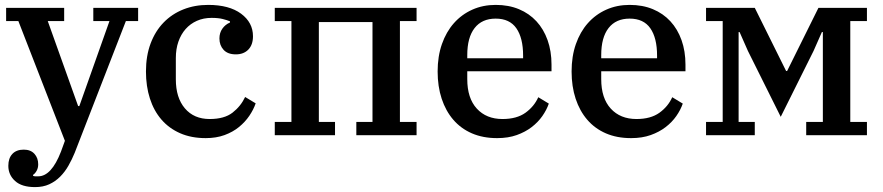

<svg xmlns="http://www.w3.org/2000/svg" viewBox="-20 -552 3604 784"><path d="M123 212Q69 212 41.5 187Q14 162 14 125Q14 94 30.5 76.5Q47 59 77 59Q105 59 120.5 76Q136 93 136 119Q136 134 129.5 145.5Q123 157 115 162V166Q120 168 124.5 168Q129 168 136 168Q190 168 229 67L245 23L55 -466H5V-520H242V-466H175L299 -119H304L427 -466H361V-520H544V-466H494L285 72Q274 99 259.5 124.5Q245 150 225.5 169.5Q206 189 181 200.5Q156 212 123 212Z M820 12Q761 12 715.5 -8Q670 -28 639 -64Q608 -100 592 -150Q576 -200 576 -260Q576 -324 595 -374.5Q614 -425 648 -460Q682 -495 728.5 -513.5Q775 -532 830 -532Q916 -532 964.5 -496Q1013 -460 1013 -404Q1013 -369 994 -349.5Q975 -330 943 -330Q910 -330 893 -348.5Q876 -367 876 -395Q876 -418 888 -435Q900 -452 919 -460V-465Q907 -470 889 -474.5Q871 -479 844 -479Q811 -479 784 -467Q757 -455 738 -433.5Q719 -412 708.5 -382Q698 -352 698 -315V-228Q698 -153 735 -109.5Q772 -66 836 -66Q896 -66 929.5 -92Q963 -118 981 -156L1024 -130Q1015 -104 998 -79Q981 -54 956 -33.5Q931 -13 897 -0.5Q863 12 820 12Z M1102 -54H1170V-466H1102V-520H1681V-466H1613V-54H1681V0H1435V-54H1501V-462H1282V-54H1348V0H1102Z M2010 12Q1952 12 1907 -7.5Q1862 -27 1831 -63Q1800 -99 1783.5 -149Q1767 -199 1767 -260Q1767 -322 1784.5 -372Q1802 -422 1833.5 -457.5Q1865 -493 1908.5 -512.5Q1952 -532 2004 -532Q2057 -532 2099 -514.5Q2141 -497 2170.5 -465Q2200 -433 2216 -388Q2232 -343 2232 -288V-261H1888V-229Q1888 -151 1927 -108.5Q1966 -66 2032 -66Q2090 -66 2125.5 -91.5Q2161 -117 2178 -155L2221 -129Q2212 -103 2194.5 -78Q2177 -53 2151 -33Q2125 -13 2090 -0.5Q2055 12 2010 12ZM1888 -314H2116V-325Q2116 -397 2088.5 -436.5Q2061 -476 2004 -476Q1948 -476 1918 -437.5Q1888 -399 1888 -327Z M2557 12Q2499 12 2454 -7.5Q2409 -27 2378 -63Q2347 -99 2330.5 -149Q2314 -199 2314 -260Q2314 -322 2331.5 -372Q2349 -422 2380.5 -457.5Q2412 -493 2455.5 -512.5Q2499 -532 2551 -532Q2604 -532 2646 -514.5Q2688 -497 2717.5 -465Q2747 -433 2763 -388Q2779 -343 2779 -288V-261H2435V-229Q2435 -151 2474 -108.5Q2513 -66 2579 -66Q2637 -66 2672.5 -91.5Q2708 -117 2725 -155L2768 -129Q2759 -103 2741.5 -78Q2724 -53 2698 -33Q2672 -13 2637 -0.5Q2602 12 2557 12ZM2435 -314H2663V-325Q2663 -397 2635.5 -436.5Q2608 -476 2551 -476Q2495 -476 2465 -437.5Q2435 -399 2435 -327Z M2863 -54H2931V-466H2863V-520H3062L3190 -262H3194L3322 -520H3520V-466H3452V-54H3520V0H3272V-54H3340V-421H3336L3302 -344L3168 -75L3034 -344L3000 -421H2996V-54H3062V0H2863Z"/></svg>

Font: IBM Plex Serif Medium
Style: Regular
Weight: 500
Designer: Mike Abbink, Paul van der Laan, Pieter van Rosmalen
Foundry: Bold Monday
Version: Version 2.5